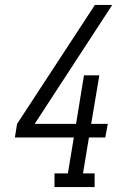

<svg xmlns="http://www.w3.org/2000/svg" viewBox="-20 -755 540 775"><path d="M200 0V-55H254L278 -200H40L49 -255L363 -735H433L120 -255H287L319 -451H381L348 -255H415L405 -200H339L315 -55H362V0Z"/></svg>

Font: Iosevka Curly Slab LtObl
Style: Regular
Weight: 300
Italic angle: -9°
Monospace: yes
Designer: Belleve Invis
Foundry: Belleve Invis
Version: Version 11.0.0; ttfautohint (v1.8.3)